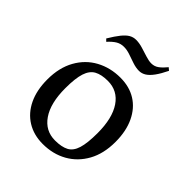

<svg xmlns="http://www.w3.org/2000/svg" viewBox="-189 -768 893 893"><g transform="rotate(45 258.0 -321.5)"><path d="M240 12Q181 12 136.5 -15.5Q92 -43 67.5 -94Q43 -145 43 -216Q43 -293 74 -348.5Q105 -404 158.5 -433Q212 -462 278 -462Q337 -462 380.5 -435Q424 -408 448.5 -356.5Q473 -305 473 -234Q473 -157 442.5 -102Q412 -47 359.5 -17.5Q307 12 240 12ZM269 -40Q312 -40 337.5 -53.5Q363 -67 374 -103Q385 -139 385 -204Q385 -302 348.5 -356Q312 -410 247 -410Q205 -410 179.5 -396Q154 -382 142.5 -346.5Q131 -311 131 -246Q131 -148 168 -94Q205 -40 269 -40ZM113 -533 102 -544Q123 -579 139.5 -599.5Q156 -620 171.5 -629Q187 -638 205 -638Q226 -638 249 -631Q272 -624 294 -617Q316 -610 332 -610Q353 -610 369.5 -622.5Q386 -635 402 -655L415 -644Q398 -609 382 -587Q366 -565 350 -555Q334 -545 316 -545Q296 -545 273.5 -552.5Q251 -560 229.5 -567.5Q208 -575 188 -575Q167 -575 150 -565Q133 -555 113 -533Z"/></g></svg>

Font: Ancizar Serif Light
Style: Regular
Weight: 400
Version: Version 8.100